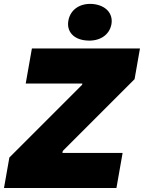

<svg xmlns="http://www.w3.org/2000/svg" viewBox="-44 -943 722 963"><path d="M-24 0H540L571 -176H269L271 -186L631 -546L658 -700H116L85 -524H369L368 -518L3 -153ZM389 -740C454 -734 505 -766 515 -822C524 -876 486 -917 421 -923C357 -928 309 -895 299 -840C289 -785 325 -745 389 -740Z"/></svg>

Font: Fixel Display 20240404 Black
Style: Italic
Weight: 900
Italic angle: -10°
Designer: AlfaBravo + MacPaw
Foundry: Kyrylo Tkachov, Marchela Mozhyna, Serhii Makarenko, Maria Weinstein, Zakhar Kryvoshyya
Version: Version 1.211;Glyphs 3.2 (3225)